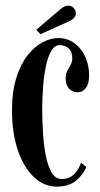

<svg xmlns="http://www.w3.org/2000/svg" viewBox="-20 -666 364 696"><path d="M185.5 10.5Q139 10.5 102.2 -24.8Q65.5 -60 44.5 -122Q23.5 -184 23.5 -265Q23.5 -335 39.5 -385Q55.5 -435 81 -466.8Q106.5 -498.5 135.5 -513.2Q164.5 -528 190.5 -528Q225 -528 250.2 -509.2Q275.5 -490.5 289.2 -460Q303 -429.5 303 -393.5Q303 -363 291.5 -347.2Q280 -331.5 261 -331.5Q241.5 -331.5 229.8 -345.2Q218 -359 218 -382Q218 -398 224 -409.5Q230 -421 236 -431.2Q242 -441.5 242 -454Q242 -478.5 228.8 -490.5Q215.5 -502.5 196.5 -502.5Q177.5 -502.5 165 -480Q152.5 -457.5 145.5 -421.8Q138.5 -386 135.8 -345.5Q133 -305 133 -268.5Q133 -228 135.8 -184Q138.5 -140 146 -102Q153.5 -64 167.2 -40.5Q181 -17 203.5 -17Q232.5 -17 249.8 -35.8Q267 -54.5 273.5 -76L293 -61Q282.5 -33.5 256 -11.5Q229.5 10.5 185.5 10.5ZM126.5 -542 111.5 -558 199.5 -633Q214.5 -645.5 228 -645.5Q243 -645.5 251.5 -631Q255 -625 255 -618.5Q255 -598.5 226.5 -587Z"/></svg>

Font: Imbue 50pt SemiBold
Style: Regular
Weight: 600
Designer: Tyler Finck
Foundry: Etcetera Type Company
Version: Version 1.102; ttfautohint (v1.8.3)